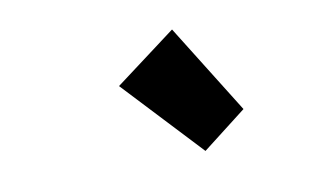

<svg xmlns="http://www.w3.org/2000/svg" viewBox="-42 -917 685 421"><g transform="rotate(-10 300.0 -706.5)"><path d="M386 -569 224 -742 360 -844 484 -645Z"/></g></svg>

Font: Source Code Pro ExtraLight Black
Style: Italic
Weight: 900
Italic angle: -11°
Monospace: yes
Version: Version 1.016;hotconv 1.0.116;makeotfexe 2.5.65601